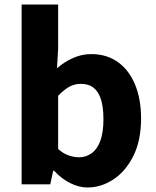

<svg xmlns="http://www.w3.org/2000/svg" viewBox="-20 -818 691 852"><path d="M368 14Q331 14 292.5 -5Q254 -24 220 -60H216L203 0H76V-798H238V-602L233 -515Q266 -544 305 -561Q344 -578 385 -578Q453 -578 502.5 -543Q552 -508 579 -443.5Q606 -379 606 -292Q606 -195 572 -126.5Q538 -58 483.5 -22Q429 14 368 14ZM331 -120Q361 -120 386 -137.5Q411 -155 425 -192.5Q439 -230 439 -289Q439 -341 428.5 -375.5Q418 -410 396 -428Q374 -446 338 -446Q311 -446 287.5 -433Q264 -420 238 -393V-157Q261 -136 285.5 -128Q310 -120 331 -120Z"/></svg>

Font: Noto Sans SC ExtraBold
Style: Regular
Weight: 800
Designer: Ryoko NISHIZUKA 西塚涼子 (kana, bopomofo & ideographs); Paul D. Hunt (Latin, Greek & Cyrillic); Sandoll Communications 산돌커뮤니
Foundry: Adobe
Version: Version 2.004-H2;hotconv 1.0.118;makeotfexe 2.5.65603